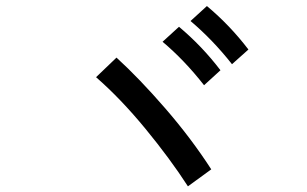

<svg xmlns="http://www.w3.org/2000/svg" viewBox="-20 -873 1040 651"><path d="M305.7 -611.3 375 -677.7Q452.1 -607.4 540.5 -505.4Q628.9 -403.3 696.3 -298.8L617.2 -241.2Q556.6 -335 473.1 -436.5Q389.6 -538.1 305.7 -611.3ZM626 -801.8 681.6 -852.5Q759.8 -787.1 822.3 -705.1L766.6 -655.3Q702.1 -737.3 626 -801.8ZM531.2 -731.4 586.9 -782.2Q665 -716.8 727.5 -634.8L671.9 -584Q605.5 -668.9 531.2 -731.4Z"/></svg>

Font: Gothic A1 SemiBold
Style: Regular
Weight: 600
Version: Version 2.50